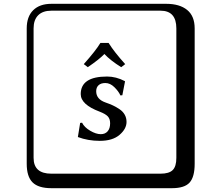

<svg xmlns="http://www.w3.org/2000/svg" viewBox="-20 -774 1140 1006"><path d="M400 -130 410 -131Q422 -107 452.5 -89Q483 -71 508 -71Q531 -71 544 -86Q557 -101 557 -128Q557 -151 545 -164Q533 -177 502 -189Q403 -226 403 -281Q403 -373 541 -373Q588 -373 634 -349L635 -347L621 -275L611 -274Q601 -296 579 -317.5Q557 -339 532 -339Q509 -339 496.5 -327.5Q484 -316 484 -296Q484 -254 533 -237Q556 -229 572 -221.5Q588 -214 606 -202Q624 -190 633.5 -173Q643 -156 643 -135Q643 -99 606.5 -67.5Q570 -36 503 -36Q441 -36 388 -56ZM249 -718Q204 -718 180 -694Q156 -670 156 -625V53Q156 136 249 136H821Q866 136 885 117Q904 98 904 53V-625Q904 -718 821 -718ZM1000 84Q1000 153 973.5 182.5Q947 212 881 212H249Q181 212 150.5 181.5Q120 151 120 84V-625Q120 -687 154 -720.5Q188 -754 249 -754H851Q921 -754 960.5 -722Q1000 -690 1000 -625ZM549 -549Q579 -501 636 -438L615 -422Q559 -457 527 -491Q499 -462 440 -422L419 -438Q483 -510 506 -549Z"/></svg>

Font: Libertinus Keyboard
Style: Regular
Weight: 700
Designer: Philipp H. Poll
Foundry: Khaled Hosny
Version: Version 6.7